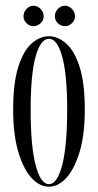

<svg xmlns="http://www.w3.org/2000/svg" viewBox="-20 -656 350 686"><path d="M155 11Q120.5 11 91.5 -21.5Q62.5 -54 44.8 -115.2Q27 -176.5 27 -263.5Q27 -359 45.2 -416.8Q63.5 -474.5 92.8 -500.5Q122 -526.5 155 -526.5Q187 -526.5 216.5 -500.5Q246 -474.5 264.5 -416.8Q283 -359 283 -263.5Q283 -176.5 265 -115.2Q247 -54 218 -21.5Q189 11 155 11ZM155 2Q184.5 2 202.2 -66.2Q220 -134.5 220 -263.5Q220 -390 202.2 -453.8Q184.5 -517.5 155 -517.5Q125 -517.5 107.2 -453.8Q89.5 -390 89.5 -263.5Q89.5 -134.5 107.2 -66.2Q125 2 155 2ZM212 -562.5Q197.5 -562.5 186.8 -573Q176 -583.5 176 -597.5Q176 -613 186.8 -624.2Q197.5 -635.5 212 -635.5Q226 -635.5 237 -624.2Q248 -613 248 -597.5Q248 -583.5 237 -573Q226 -562.5 212 -562.5ZM99.5 -562.5Q85.5 -562.5 74.8 -573Q64 -583.5 64 -597.5Q64 -613 74.8 -624.2Q85.5 -635.5 99.5 -635.5Q114 -635.5 125 -624.2Q136 -613 136 -597.5Q136 -583.5 125 -573Q114 -562.5 99.5 -562.5Z"/></svg>

Font: Imbue 100pt Light
Style: Regular
Weight: 300
Designer: Tyler Finck
Foundry: Etcetera Type Company
Version: Version 1.102; ttfautohint (v1.8.3)